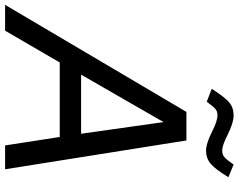

<svg xmlns="http://www.w3.org/2000/svg" viewBox="-154 -846 960 773"><g transform="rotate(90 326.5 -460.0)"><path d="M506 -730 622 0H526L492 -220H192L64 0H-40L391 -730ZM241 -306H479L432 -638ZM298 -832Q332 -885 353 -902.5Q374 -920 405 -920Q435 -920 483 -896Q526 -874 547 -874Q562 -874 572.5 -882.5Q583 -891 603 -920L654 -899Q621 -845 599 -827Q577 -809 546 -809Q519 -809 469 -834Q428 -855 404 -855Q389 -855 379.5 -847Q370 -839 350 -812Z"/></g></svg>

Font: Nacelle
Style: Italic
Weight: 400
Italic angle: -12°
Designer: Sora Sagano
Foundry: Sora Sagano
Version: Version 1.000;FEAKit 1.0